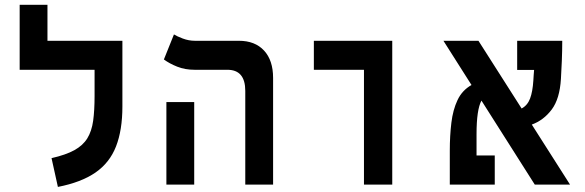

<svg xmlns="http://www.w3.org/2000/svg" viewBox="-20 -752 2384 782"><path d="M478.5 -585.9V-318.4Q478.5 -222.2 452.6 -155.8Q426.8 -89.4 368.9 -49.3Q311 -9.3 215.8 9.3L189.9 -107.9Q248 -121.1 283 -140.4Q317.9 -159.7 335.7 -188.7Q353.5 -217.8 359.4 -260Q365.2 -302.2 365.2 -360.8V-467.8H60.1V-732.4H173.3V-585.9Z M979 0V-381.8Q979 -467.8 906.2 -467.8H772.5Q733.4 -467.8 701.7 -480.5Q669.9 -493.2 647.5 -509.8L688.5 -611.8Q699.7 -604.5 724.1 -595.2Q748.5 -585.9 773.9 -585.9H953.1Q1018.6 -585.9 1055.4 -546.1Q1092.3 -506.3 1092.3 -434.6V0ZM657.7 0V-336.4H771V0Z M1462.4 0V-467.8H1258.3V-585.9H1577.6V0Z M2158.2 0 1940.9 -342.3Q1920.9 -305.2 1920.9 -205.6V-118.7H1995.1V0H1812V-139.2Q1812 -199.2 1818.4 -252Q1824.7 -304.7 1843.5 -344.5Q1862.3 -384.3 1900.4 -405.8L1786.1 -585.9H1928.7L2104.5 -310.1Q2128.4 -322.8 2138.9 -350.6Q2149.4 -378.4 2152.3 -424.3Q2152.8 -434.6 2153.6 -445.6Q2154.3 -456.5 2155.3 -467.3H2086.4V-585.9H2270Q2270 -547.4 2268.3 -504.4Q2266.6 -461.4 2264.6 -430.7Q2259.8 -349.6 2227.1 -305.9Q2194.3 -262.2 2146 -244.6L2301.8 0Z"/></svg>

Font: Cascadia Code SemiBold
Style: Regular
Weight: 600
Monospace: yes
Designer: Aaron Bell
Foundry: Saja Typeworks
Version: Version 2404.023; ttfautohint (v1.8.4)